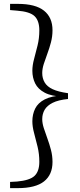

<svg xmlns="http://www.w3.org/2000/svg" viewBox="-20 -798 414 991"><path d="M331 -317V-287Q281 -282 252 -267.5Q223 -253 210.5 -231.5Q198 -210 198 -183Q198 -162 206 -137Q214 -112 224.5 -83.5Q235 -55 243 -24.5Q251 6 251 38Q251 104 207 138.5Q163 173 72 173H32V141L68 139Q134 133 158.5 109.5Q183 86 183 37Q183 -3 174 -40.5Q165 -78 156 -111Q147 -144 147 -172Q147 -208 161.5 -237.5Q176 -267 211 -285Q246 -303 306 -306V-299Q246 -301 211 -319.5Q176 -338 161.5 -367.5Q147 -397 147 -433Q147 -461 156 -494Q165 -527 174 -564Q183 -601 183 -641Q183 -691 158.5 -714.5Q134 -738 68 -743L32 -746V-778H72Q163 -778 207 -743Q251 -708 251 -642Q251 -610 243 -579.5Q235 -549 224.5 -521Q214 -493 206 -468Q198 -443 198 -421Q198 -394 210.5 -372.5Q223 -351 252 -337.5Q281 -324 331 -317Z"/></svg>

Font: Noto Serif TC ExtraLight
Style: Regular
Weight: 400
Version: Version 2.002-H1;hotconv 1.1.0;makeotfexe 2.6.0